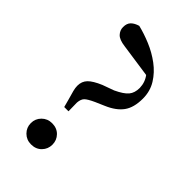

<svg xmlns="http://www.w3.org/2000/svg" viewBox="-234 -833 923 923"><g transform="rotate(45 227.5 -371.5)"><path d="M171 14Q140 14 119 -7Q98 -28 98 -58Q98 -88 119 -109Q140 -130 171 -130Q204 -130 224.5 -109Q245 -88 245 -58Q245 -28 224.5 -7Q204 14 171 14ZM396 -522Q396 -461 370.5 -426Q345 -391 291 -368L245 -348Q210 -332 198.5 -320.5Q187 -309 185 -285L186 -226H157L146 -267Q138 -294 133.5 -311.5Q129 -329 129 -343Q129 -373 148 -392.5Q167 -412 212 -431L270 -452Q315 -473 332 -493.5Q349 -514 349 -548Q348 -586 325 -615.5Q302 -645 252 -675L357 -609L156 -638Q116 -643 100.5 -659.5Q85 -676 85 -698Q85 -723 98.5 -736.5Q112 -750 136 -757Q178 -747 223.5 -728Q269 -709 308 -680Q347 -651 371.5 -611.5Q396 -572 396 -522Z"/></g></svg>

Font: Noto Serif TC ExtraLight SemiBold
Style: Regular
Weight: 600
Version: Version 2.003-H1;hotconv 1.1.1;makeotfexe 2.6.0